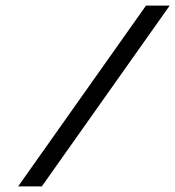

<svg xmlns="http://www.w3.org/2000/svg" viewBox="-20 -655 629 689"><path d="M504 -635H589L130 14H45Z"/></svg>

Font: New Athena Unicode
Style: Bold Italic
Weight: 700
Designer: J. Rusten 1997; rev. by R. Hancock 2001, 2002, rev. by D. Mastronarde 2002-2021
Foundry: Society for Classical Studies (formerly American Philological Association)
Version: Version 5.008